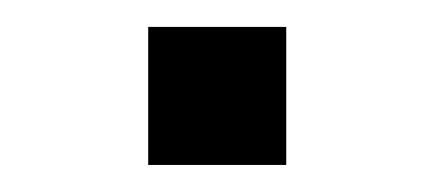

<svg xmlns="http://www.w3.org/2000/svg" viewBox="-20 -122 321 142"><path d="M89.6 -102.1V0H191.7V-102.1Z"/></svg>

Font: Manrope3 Medium
Style: Regular
Weight: 500
Width: 4
Designer: Mikhail Sharanda
Foundry: Mikhail Sharanda
Version: Version 3.000;PS 003.000;hotconv 1.0.88;makeotf.lib2.5.64775